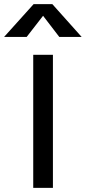

<svg xmlns="http://www.w3.org/2000/svg" viewBox="-63 -916 418 936"><path d="M99 -649H195V0H99ZM192 -896 335 -736H226L147 -839L67 -736H-43L101 -896Z"/></svg>

Font: Syne Medium
Style: Regular
Weight: 500
Designer: Lucas Descroix
Foundry: Bonjour Monde
Version: Version 2.200; ttfautohint (v1.8.4)